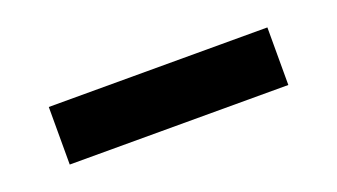

<svg xmlns="http://www.w3.org/2000/svg" viewBox="-28 -440 562 320"><g transform="rotate(-20 253.0 -280.0)"><path d="M446.8 -229H59.1V-331.1H446.8Z"/></g></svg>

Font: Sora Medium
Style: Regular
Weight: 500
Designer: Jonathan Barnbrook, Julián Moncada
Foundry: Barnbrook Fonts
Version: Version 2.000